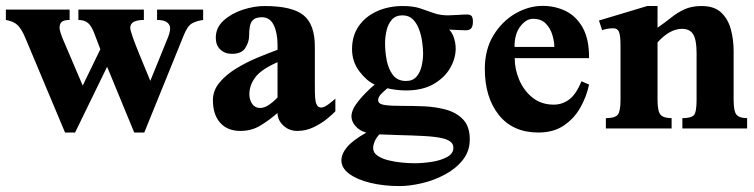

<svg xmlns="http://www.w3.org/2000/svg" viewBox="-21 -437 2564 653"><path d="M669.9 -404.3V-369.1Q648.4 -366.2 632.8 -357.9Q617.2 -349.6 604.5 -318.4L469.7 13.7H435.5L343.3 -210L234.4 13.7H200.2L64.9 -308.6Q52.7 -337.9 39.1 -351.3Q25.4 -364.7 -1 -369.1V-404.3H215.8V-369.1Q196.8 -369.1 189.2 -362.8Q181.6 -356.4 181.6 -342.3Q181.6 -335.9 184.8 -326.2Q188 -316.4 190.9 -308.6L260.3 -146L320.3 -269.5Q307.1 -304.7 298.6 -326.4Q290 -348.1 278.8 -358.4Q267.6 -368.7 245.6 -369.1V-404.3H468.3V-369.1Q421.9 -369.1 421.9 -342.3Q421.9 -335 430.4 -310.8Q439 -286.6 451.2 -256.6Q463.4 -226.6 474.4 -200.2Q485.4 -173.8 490.2 -162.1L549.8 -308.6Q553.2 -316.9 555.4 -325.2Q557.6 -333.5 557.6 -340.3Q557.6 -353 547.1 -361.1Q536.6 -369.1 513.2 -369.1V-404.3Z M1119.6 -101.6V-58.6Q1111.8 -49.8 1092.3 -33.7Q1072.8 -17.6 1046.1 -4.6Q1019.5 8.3 990.2 8.3Q961.9 8.3 942.4 -10.3Q922.9 -28.8 922.9 -52.7Q894 -27.8 864.3 -9.8Q834.5 8.3 796.9 8.3Q752.4 8.3 727.8 -19.5Q703.1 -47.4 703.1 -96.2Q703.1 -129.4 725.8 -156.5Q748.5 -183.6 783.2 -204.6Q817.9 -225.6 855.5 -241.2Q893.1 -256.8 922.9 -267.6V-284.2Q922.9 -325.2 909.9 -351.8Q897 -378.4 869.1 -378.4Q846.2 -378.4 836.2 -365.5Q826.2 -352.5 826.2 -314.5Q826.2 -294.9 813.7 -274.4Q801.3 -253.9 767.6 -253.9Q743.7 -253.9 728.3 -268.6Q712.9 -283.2 712.9 -308.6Q712.9 -343.3 739.7 -367.4Q766.6 -391.6 805.2 -404.1Q843.8 -416.5 878.4 -416.5Q972.7 -416.5 1011.2 -385.3Q1049.8 -354 1049.8 -278.3V-158.2Q1049.8 -141.1 1050 -122.8Q1050.3 -104.5 1052.2 -93.3Q1053.7 -85 1057.9 -78.1Q1062 -71.3 1071.8 -71.3Q1081.5 -71.3 1097.4 -83.3Q1113.3 -95.2 1119.6 -101.6ZM922.9 -105.5V-225.6Q866.7 -200.7 846.9 -173.6Q827.1 -146.5 827.1 -116.7Q827.1 -97.7 836.7 -83.7Q846.2 -69.8 863.8 -69.8Q877.9 -69.8 893.6 -80.3Q909.2 -90.8 922.9 -105.5Z M1587.4 -362.8Q1587.4 -348.6 1582 -341.3Q1576.7 -334 1562 -334Q1550.8 -334 1533 -335Q1515.1 -335.9 1506.8 -336.4Q1518.1 -324.2 1523.4 -306.6Q1528.8 -289.1 1528.8 -272Q1528.8 -238.3 1510 -205.6Q1491.2 -172.9 1453.6 -151.1Q1416 -129.4 1359.9 -129.4Q1344.2 -129.4 1327.9 -131.3Q1311.5 -133.3 1296.4 -136.7Q1285.2 -127.4 1275.1 -117.2Q1265.1 -106.9 1265.1 -96.2Q1265.1 -83 1287.6 -79.8Q1310.1 -76.7 1345.5 -76.9Q1380.9 -77.1 1420.9 -75.4Q1460.9 -73.7 1496.3 -64Q1531.7 -54.2 1554.2 -30.5Q1576.7 -6.8 1576.7 37.1Q1576.7 77.6 1552.5 107.7Q1528.3 137.7 1491.2 157.2Q1454.1 176.8 1413.1 186.3Q1372.1 195.8 1338.4 195.8Q1283.2 195.8 1238.3 184.8Q1193.4 173.8 1166.7 154.1Q1140.1 134.3 1140.1 108.4Q1140.1 86.4 1159.4 63.2Q1178.7 40 1224.6 14.2Q1201.2 7.3 1187.7 -8.5Q1174.3 -24.4 1174.3 -41Q1174.3 -64.5 1198.7 -94.2Q1223.1 -124 1253.4 -149.4Q1226.6 -161.1 1201.4 -194.1Q1176.3 -227.1 1176.3 -270Q1176.3 -315.4 1199.2 -348.4Q1222.2 -381.3 1261.5 -398.9Q1300.8 -416.5 1349.1 -416.5Q1383.8 -416.5 1407.7 -408.7Q1431.6 -400.9 1453.4 -392.8Q1475.1 -384.8 1502.9 -384.8Q1514.2 -384.8 1534.7 -386.2Q1555.2 -387.7 1567.4 -387.7Q1578.6 -387.7 1583 -382.3Q1587.4 -377 1587.4 -362.8ZM1418 -255.4Q1418 -271.5 1415 -293.5Q1412.1 -315.4 1404.5 -336.4Q1397 -357.4 1383.3 -371.1Q1369.6 -384.8 1348.1 -384.8Q1324.7 -384.8 1311.8 -370.1Q1298.8 -355.5 1293.7 -333.5Q1288.6 -311.5 1288.6 -289.6Q1288.6 -261.7 1294.2 -232.2Q1299.8 -202.6 1315.2 -182.1Q1330.6 -161.6 1359.9 -161.6Q1383.3 -161.6 1396 -176.8Q1408.7 -191.9 1413.3 -213.9Q1418 -235.8 1418 -255.4ZM1521 65.4Q1521 51.8 1510 44.2Q1499 36.6 1483.4 33.2Q1460.9 27.8 1420.7 25.6Q1380.4 23.4 1338.6 22.5Q1296.9 21.5 1269 20Q1256.8 34.2 1252.4 46.1Q1248 58.1 1248 66.4Q1248 82 1262.7 92.3Q1277.3 102.5 1300 108.2Q1322.8 113.8 1346.7 116Q1370.6 118.2 1389.6 118.2Q1416 118.2 1446.8 113.5Q1477.5 108.9 1499.3 97.2Q1521 85.4 1521 65.4Z M1956.5 -160.6 1982.4 -149.4Q1974.1 -108.9 1952.9 -71.3Q1931.6 -33.7 1896.5 -10Q1861.3 13.7 1810.1 13.7Q1723.1 13.7 1675.5 -46.1Q1627.9 -106 1627.9 -202.6Q1627.9 -268.6 1657.2 -316.7Q1686.5 -364.7 1731.7 -390.9Q1776.9 -417 1824.7 -417Q1867.2 -417 1903.1 -399.4Q1939 -381.8 1960.9 -342.8Q1982.9 -303.7 1982.4 -239.3H1729.5Q1729.5 -201.7 1745.1 -165Q1760.7 -128.4 1790.5 -104.7Q1820.3 -81.1 1862.3 -81.1Q1891.1 -81.1 1914.8 -98.6Q1938.5 -116.2 1956.5 -160.6ZM1729 -277.3H1864.3Q1864.3 -295.4 1857.7 -317.9Q1851.1 -340.3 1835.4 -356.7Q1819.8 -373 1792 -373Q1768.1 -373 1748.3 -346.9Q1728.5 -320.8 1729 -277.3Z M2520 0H2299.8V-35.2Q2328.1 -35.2 2338.1 -44.4Q2348.1 -53.7 2348.1 -97.2V-256.8Q2348.1 -300.8 2336.9 -319.8Q2325.7 -338.9 2297.9 -338.9Q2257.3 -338.9 2215.3 -293V-97.2Q2215.3 -59.1 2225.3 -47.1Q2235.4 -35.2 2263.2 -35.2V0H2039.6V-35.2Q2070.8 -35.2 2080.1 -46.9Q2089.4 -58.6 2089.4 -97.2V-281.2Q2089.4 -316.4 2084.2 -328.6Q2079.1 -340.8 2064.9 -340.8Q2044.9 -340.8 2026.9 -334.5L2016.1 -367.2L2180.2 -416.5H2215.3V-342.8Q2240.7 -360.4 2262 -377.4Q2283.2 -394.5 2307.4 -405.5Q2331.5 -416.5 2365.2 -416.5Q2409.2 -416.5 2432.6 -393.6Q2456.1 -370.6 2465.1 -335.7Q2474.1 -300.8 2474.1 -264.2V-97.2Q2474.1 -58.6 2483.9 -46.9Q2493.7 -35.2 2520 -35.2Z"/></svg>

Font: Scheherazade New
Style: Bold
Weight: 700
Designer: SIL International
Foundry: SIL International
Version: Version 4.000